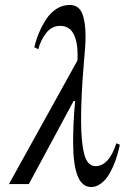

<svg xmlns="http://www.w3.org/2000/svg" viewBox="-20 -740 524 772"><path d="M16 0 291 -496Q292 -504 292 -520Q292 -574 275 -605Q258 -636 222 -636Q188 -636 165.5 -607Q143 -578 134 -542L118 -550Q125 -580 136.5 -607.5Q148 -635 165 -661.5Q182 -688 206.5 -704Q231 -720 260 -720Q296 -720 310 -687Q324 -654 324 -594Q324 -556 317 -484Q306 -356 306 -257Q306 -170 318.5 -121Q331 -72 364 -72Q418 -72 448 -164L462 -158Q457 -136 451 -115Q445 -94 434.5 -70Q424 -46 412 -29Q400 -12 383 0Q366 12 346 12Q274 12 274 -168Q274 -246 282 -334H276L96 0Z"/></svg>

Font: Old Standard TT
Style: Italic
Weight: 400
Italic angle: -15.2°
Designer: Alexey Kryukov <alexios@thessalonica.org.ru>
Version: Version 2.2